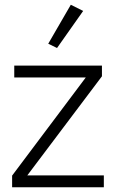

<svg xmlns="http://www.w3.org/2000/svg" viewBox="-20 -788 486 808"><path d="M417 0H31V-49L341 -462H40V-512H409V-467L95 -50H417ZM330 -742 220 -586 183 -604 278 -768Z"/></svg>

Font: IBM Plex Sans Light
Style: Regular
Weight: 300
Designer: Mike Abbink, Paul van der Laan, Pieter van Rosmalen
Foundry: Bold Monday
Version: Version 3.201